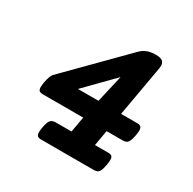

<svg xmlns="http://www.w3.org/2000/svg" viewBox="-135 -728 869 866"><g transform="rotate(30 300.0 -295.0)"><path d="M484.4 -558.1Q484.4 -555.2 483.4 -546.4L436.5 -280.8H520.5Q533.7 -280.8 539.6 -275.4Q545.4 -270 545.4 -255.9Q545.4 -246.1 542.5 -230.5Q539.1 -210 533.9 -199.2Q528.8 -188.5 521.7 -184.6Q514.6 -180.7 502.9 -180.7H418.9L404.8 -100.1H474.1Q486.8 -100.1 492.7 -95Q498.5 -89.8 498.5 -75.7Q498.5 -65.9 495.6 -49.8Q492.2 -29.3 487.3 -18.6Q482.4 -7.8 475.3 -3.9Q468.3 0 456.5 0H182.1Q168.9 0 163.1 -5.4Q157.2 -10.7 157.2 -24.9Q157.2 -37.1 159.7 -49.8Q165 -79.6 173.8 -89.8Q182.6 -100.1 199.7 -100.1H282.7L296.9 -180.7H86.9Q73.7 -180.7 67.9 -185.8Q62 -190.9 62 -205.1Q62 -215.3 64.9 -230.5Q67.9 -247.6 72.5 -260.3Q77.1 -272.9 82.5 -278.8L362.3 -561.5Q377.4 -576.7 396 -583.5Q414.6 -590.3 439.9 -590.3Q463.9 -590.3 474.1 -582.3Q484.4 -574.2 484.4 -558.1ZM211.9 -280.8H318.8L351.6 -423.3Z"/></g></svg>

Font: Courier Prime
Style: Bold Italic
Weight: 700
Italic angle: -10°
Designer: Alan Dague-Greene
Foundry: Quote-Unquote Apps
Version: Version 3.018